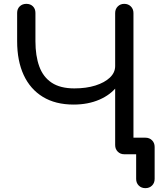

<svg xmlns="http://www.w3.org/2000/svg" viewBox="-20 -801 823 997"><path d="M362 -258Q268 -258 202.5 -298Q137 -338 103 -411.5Q69 -485 69 -587V-734Q69 -755 82.5 -768Q96 -781 117 -781Q138 -781 151 -768Q164 -755 164 -734V-587Q164 -511 184 -456Q204 -401 248.5 -371.5Q293 -342 366 -342Q428 -342 475.5 -357Q523 -372 550.5 -398Q578 -424 578 -458H625Q624 -400 589.5 -354.5Q555 -309 496 -283.5Q437 -258 362 -258ZM625 0Q605 0 591.5 -13.5Q578 -27 578 -48V-733Q578 -754 591.5 -767.5Q605 -781 625 -781Q646 -781 659.5 -767.5Q673 -754 673 -733V-48Q673 -27 659.5 -13.5Q646 0 625 0ZM735 176Q714 176 700.5 162.5Q687 149 687 128V0H624V-86H735Q756 -86 769.5 -72.5Q783 -59 783 -38V128Q783 149 769.5 162.5Q756 176 735 176Z"/></svg>

Font: Comfortaa SemiBold
Style: Regular
Weight: 600
Designer: Johan Aakerlund
Foundry: Johan Aakerlund
Version: Version 3.104; ttfautohint (v1.8.1.43-b0c9)